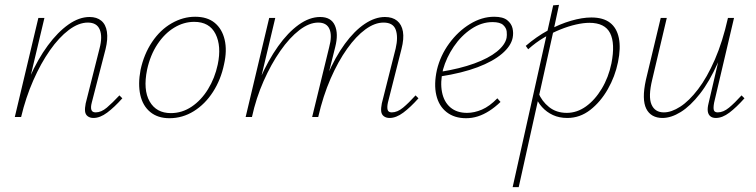

<svg xmlns="http://www.w3.org/2000/svg" viewBox="-20 -482 3115 791"><path d="M365 4Q351 4 341.5 -3Q332 -10 330.5 -23Q329 -36 333 -56L390 -282Q403 -331 391 -360Q379 -389 342 -389Q304 -389 263.5 -358.5Q223 -328 185.5 -274.5Q148 -221 117 -150.5Q86 -80 67 0H47Q69 -88 102.5 -163.5Q136 -239 177 -294.5Q218 -350 262 -381Q306 -412 349 -412Q379 -412 397.5 -396.5Q416 -381 420.5 -351Q425 -321 415 -280L358 -59Q353 -40 356.5 -29.5Q360 -19 374 -19Q397 -19 420 -38.5Q443 -58 472 -89L484 -77Q451 -40 421.5 -18Q392 4 365 4ZM41 0 138 -408H163L66 0Z M678 5Q630 5 599 -20.5Q568 -46 558 -91Q548 -136 559 -194Q573 -259 606.5 -309Q640 -359 687 -386Q734 -413 784 -413Q834 -413 864.5 -388Q895 -363 905.5 -318.5Q916 -274 903 -217Q890 -154 857.5 -103.5Q825 -53 778.5 -24Q732 5 678 5ZM684 -16Q730 -16 769.5 -42.5Q809 -69 837 -114.5Q865 -160 877 -216Q893 -292 868 -342Q843 -392 780 -392Q737 -392 697.5 -368Q658 -344 628.5 -299.5Q599 -255 586 -195Q569 -112 596.5 -64Q624 -16 684 -16Z M1585 4Q1571 4 1561.5 -3Q1552 -10 1550.5 -23Q1549 -36 1553 -56L1610 -282Q1621 -329 1610.5 -359Q1600 -389 1560 -389Q1524 -389 1485.5 -361Q1447 -333 1410 -281Q1373 -229 1342 -158Q1311 -87 1291 0H1272Q1295 -94 1328 -170.5Q1361 -247 1400.5 -301Q1440 -355 1482.5 -383.5Q1525 -412 1566 -412Q1597 -412 1616 -396.5Q1635 -381 1640 -352Q1645 -323 1634 -280L1578 -59Q1574 -40 1577 -29.5Q1580 -19 1594 -19Q1617 -19 1640.5 -38.5Q1664 -58 1692 -89L1704 -77Q1671 -40 1641.5 -18Q1612 4 1585 4ZM992 0 1089 -408H1114L1017 0ZM999 0Q1019 -84 1052 -159Q1085 -234 1125.5 -291Q1166 -348 1210.5 -380Q1255 -412 1299 -412Q1344 -412 1359.5 -377.5Q1375 -343 1361 -288L1289 0H1266L1336 -287Q1349 -335 1337.5 -362Q1326 -389 1291 -389Q1254 -389 1213.5 -358Q1173 -327 1135 -272.5Q1097 -218 1066 -148Q1035 -78 1018 0Z M1900 5Q1852 5 1820 -20Q1788 -45 1777.5 -90Q1767 -135 1780 -194Q1794 -253 1830.5 -303Q1867 -353 1916 -383Q1965 -413 2016 -413Q2052 -413 2069.5 -399Q2087 -385 2091.5 -365.5Q2096 -346 2092 -326Q2085 -292 2048 -260.5Q2011 -229 1947.5 -205Q1884 -181 1794 -167V-186Q1875 -199 1934 -220.5Q1993 -242 2027 -269.5Q2061 -297 2067 -326Q2069 -337 2067.5 -352Q2066 -367 2053 -379Q2040 -391 2009 -391Q1964 -391 1922 -363Q1880 -335 1849.5 -290Q1819 -245 1805 -195Q1793 -143 1801 -102.5Q1809 -62 1835.5 -39.5Q1862 -17 1904 -17Q1934 -17 1965.5 -30.5Q1997 -44 2029 -77L2042 -62Q2019 -40 1995.5 -25Q1972 -10 1948.5 -2.5Q1925 5 1900 5Z M2092 289 2259 -460 2283 -462 2259 -350 2117 289ZM2317 4Q2284 4 2258 -8Q2232 -20 2213 -41Q2194 -62 2185 -89L2198 -100Q2212 -65 2242 -41Q2272 -17 2315 -17Q2357 -17 2394 -43.5Q2431 -70 2459 -116.5Q2487 -163 2499 -221Q2515 -303 2493.5 -345.5Q2472 -388 2408 -388Q2384 -388 2353 -381Q2322 -374 2288.5 -360.5Q2255 -347 2221 -327Q2187 -307 2156 -279L2146 -293Q2190 -331 2238 -357Q2286 -383 2332.5 -396.5Q2379 -410 2416 -410Q2465 -410 2493 -388.5Q2521 -367 2529.5 -325.5Q2538 -284 2526 -226Q2514 -167 2484 -114.5Q2454 -62 2411.5 -29Q2369 4 2317 4Z M2709 4Q2686 4 2669 -5.5Q2652 -15 2642.5 -34Q2633 -53 2632.5 -82.5Q2632 -112 2641 -153L2702 -408H2727L2667 -154Q2650 -84 2664 -51.5Q2678 -19 2715 -19Q2746 -19 2782.5 -42.5Q2819 -66 2856 -114.5Q2893 -163 2925 -236.5Q2957 -310 2979 -408H2997Q2972 -301 2937.5 -223.5Q2903 -146 2863.5 -95.5Q2824 -45 2784.5 -20.5Q2745 4 2709 4ZM2929 4Q2915 4 2906.5 -3Q2898 -10 2896 -23Q2894 -36 2899 -56L2981 -408H3004L2922 -59Q2918 -37 2921 -28Q2924 -19 2937 -19Q2960 -19 2983.5 -38.5Q3007 -58 3035 -89L3047 -77Q3014 -40 2985 -18Q2956 4 2929 4Z"/></svg>

Font: Ysabeau Infant Thin
Style: Italic
Weight: 250
Italic angle: -12°
Designer: Christian Thalmann (Catharsis Fonts)
Version: Version 2.001;gftools[0.9.30]; featfreeze: ss01,ss02,lnum